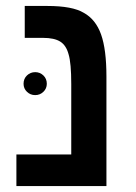

<svg xmlns="http://www.w3.org/2000/svg" viewBox="-20 -624 457 644"><path d="M337 0H35V-106H219V-342Q219 -413 210 -442Q202 -472 182 -484.5Q162 -497 124 -497H63V-604H139Q223 -604 261 -581Q301 -559 319 -508.5Q337 -458 337 -367ZM59 -343Q59 -360 70.5 -371Q82 -382 98 -382Q114 -382 125.5 -371Q137 -360 137 -343Q137 -327 125.5 -316Q114 -305 98 -305Q82 -305 70.5 -316Q59 -327 59 -343Z"/></svg>

Font: Noto Sans Hebrew Droid SemiBold
Style: Regular
Weight: 600
Designer: Monotype Design Team
Foundry: Monotype Imaging Inc.
Version: Version 1.100; ttfautohint (v1.8.4.7-5d5b)